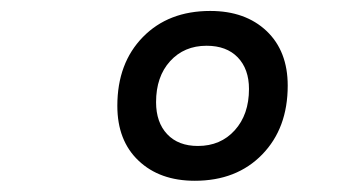

<svg xmlns="http://www.w3.org/2000/svg" viewBox="-20 -800 640 342"><path d="M327 -478Q264.5 -478 226.8 -513.8Q189 -549.5 189 -611.5Q189 -687.5 234.5 -734Q280 -780.5 354.5 -780.5Q417 -780.5 454.8 -744.8Q492.5 -709 492.5 -647.5Q492.5 -571.5 447 -524.8Q401.5 -478 327 -478ZM332.5 -540Q373 -540 398.2 -568Q423.5 -596 423.5 -641.5Q423.5 -677 403.5 -697.8Q383.5 -718.5 348 -718.5Q308 -718.5 283 -691Q258 -663.5 258 -618Q258 -582 277.8 -561Q297.5 -540 332.5 -540Z"/></svg>

Font: Spline Sans Mono
Style: Italic
Weight: 400
Italic angle: -4°
Monospace: yes
Designer: Eben Sorkin, Mirko Velimirovic
Foundry: Sorkin Type
Version: Version 1.004